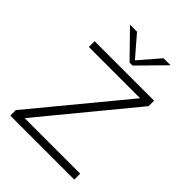

<svg xmlns="http://www.w3.org/2000/svg" viewBox="-214 -855 963 963"><g transform="rotate(45 267.5 -373.5)"><path d="M487 0V-42H93L490 -524V-563H68V-522H432L33 -39V0ZM135 -747 268 -611H289L423 -747H373L279 -638L185 -747Z"/></g></svg>

Font: OSH Darker Grotesque
Style: Regular
Weight: 400
Designer: Gabriel Lam
Foundry: TypeRant
Version: Version 1.000;Glyphs 3.1.1 (3148)